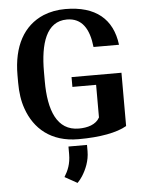

<svg xmlns="http://www.w3.org/2000/svg" viewBox="-63 -770 807 1073"><g transform="rotate(-5 340.5 -234.0)"><path d="M46 -334C46 -279 53 -230 68 -188C108 -72 201 10 354 10C477 10 571 -8 626 -40V-339H346V-284H479V-101C458 -62 410 -49 362 -49C239 -49 195 -166 195 -329V-382C195 -539 232 -662 348 -662C432 -662 472 -599 483 -496H626C608 -641 515 -721 344 -721C299 -721 258 -713 221 -698C107 -650 46 -538 46 -376ZM258 214 328 253C338 243 347 232 356 218C378 183 399 136 399 81V46H295V88C295 144 279 180 258 214Z"/></g></svg>

Font: Aerodynamic
Style: Regular
Weight: 500
Designer: Google
Version: Version 2.000980; 2014